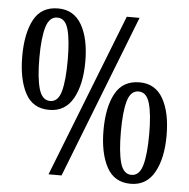

<svg xmlns="http://www.w3.org/2000/svg" viewBox="-52 -776 824 837"><g transform="rotate(5 359.5 -357.0)"><path d="M168 -280Q96 -280 63.5 -341.5Q31 -403 31 -503Q31 -604 63.5 -664Q96 -724 169 -724Q238 -724 272.5 -664Q307 -604 307 -503Q307 -403 272.5 -341.5Q238 -280 168 -280ZM190 0 470 -714H526L247 0ZM169 -319Q204 -319 217 -366.5Q230 -414 230 -503Q230 -590 217 -637Q204 -684 169 -684Q134 -684 120 -637Q106 -590 106 -503Q106 -414 120 -366.5Q134 -319 169 -319ZM550 10Q478 10 445 -51.5Q412 -113 412 -213Q412 -314 445 -374Q478 -434 551 -434Q620 -434 654 -374Q688 -314 688 -213Q688 -113 653.5 -51.5Q619 10 550 10ZM550 -29Q585 -29 598.5 -76.5Q612 -124 612 -213Q612 -300 598.5 -347Q585 -394 550 -394Q515 -394 501.5 -347Q488 -300 488 -213Q488 -124 501.5 -76.5Q515 -29 550 -29Z"/></g></svg>

Font: Noto Serif Hebrew ExtraCondensed Medium
Style: Regular
Weight: 500
Width: 2
Designer: Monotype Design Team
Foundry: Monotype Imaging Inc.
Version: Version 2.004; ttfautohint (v1.8.4.7-5d5b)